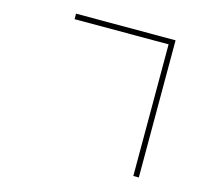

<svg xmlns="http://www.w3.org/2000/svg" viewBox="-111 -892 1221 1079"><g transform="rotate(15 500.0 -353.0)"><path d="M203 -720V-752H782V46H750V-720Z"/></g></svg>

Font: Noto Sans JP Thin Thin
Style: Regular
Weight: 250
Version: Version 2.004-H2;hotconv 1.0.118;makeotfexe 2.5.65603